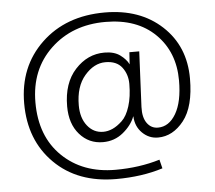

<svg xmlns="http://www.w3.org/2000/svg" viewBox="-55 -803 1041 930"><g transform="rotate(-5 465.5 -337.5)"><path d="M60.5 -336.9Q60.5 -515.6 179.2 -628.9Q297.9 -742.2 487.3 -742.2Q658.2 -742.2 764.6 -643.6Q871.1 -544.9 871.1 -387.7Q871.1 -251 817.9 -183.6Q764.6 -116.2 692.4 -116.2Q648.4 -116.2 616.2 -147.9Q584 -179.7 582 -228.5H581.1Q565.4 -186.5 523.4 -151.9Q481.4 -117.2 424.8 -117.2Q356.4 -117.2 311.5 -168.5Q266.6 -219.7 266.6 -304.7Q266.6 -418 326.7 -483.4Q386.7 -548.8 468.8 -548.8Q516.6 -548.8 545.4 -527.3Q574.2 -505.9 585.9 -481.4L589.8 -540H637.7L625 -270.5Q623 -219.7 643.1 -191.9Q663.1 -164.1 696.3 -164.1Q750 -164.1 783.7 -221.7Q817.4 -279.3 817.4 -382.8Q817.4 -521.5 728.5 -608.9Q639.6 -696.3 486.3 -696.3Q325.2 -696.3 220.2 -596.7Q115.2 -497.1 115.2 -336.9Q115.2 -171.9 214.8 -75.2Q314.5 21.5 473.6 21.5Q589.8 21.5 689.5 -8.8L700.2 34.2Q598.6 66.4 473.6 66.4Q286.1 66.4 173.3 -45.9Q60.5 -158.2 60.5 -336.9ZM323.2 -304.7Q323.2 -243.2 353.5 -205.1Q383.8 -167 430.7 -167Q453.1 -167 476.1 -177.2Q499 -187.5 522.9 -210Q546.9 -232.4 561.5 -278.8Q576.2 -325.2 576.2 -387.7Q576.2 -433.6 550.3 -467.8Q524.4 -502 469.7 -502Q414.1 -502 368.7 -449.2Q323.2 -396.5 323.2 -304.7Z"/></g></svg>

Font: Gothic A1 Light
Style: Regular
Weight: 300
Version: Version 2.50